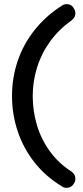

<svg xmlns="http://www.w3.org/2000/svg" viewBox="-20 -722 403 927"><path d="M302 185Q289 185 279 178Q200 130 146.5 62Q93 -6 65.5 -88Q38 -170 38 -258Q38 -347 65.5 -428Q93 -509 147 -577Q201 -645 279 -695Q289 -702 302 -702Q322 -702 333 -687Q344 -672 344 -658Q344 -638 326 -624Q264 -580 222 -522Q180 -464 159 -396.5Q138 -329 138 -258Q138 -187 158 -119Q178 -51 220 7.5Q262 66 326 107Q344 120 344 142Q344 157 332 171Q320 185 302 185Z"/></svg>

Font: Quicksand SemiBold
Style: Regular
Weight: 600
Designer: Andrew Paglinawan
Foundry: Andrew Paglinawan
Version: Version 3.006